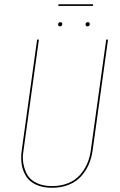

<svg xmlns="http://www.w3.org/2000/svg" viewBox="-20 -865 559 894"><path d="M412.6 -837.4H251.5L252.4 -845.2H413.6ZM259.8 -742.2Q250.5 -742.2 250.5 -751.5Q250.5 -755.9 253.7 -758.8Q256.8 -761.7 261.2 -761.7Q270 -761.7 270 -752.9Q270 -748.5 267.1 -745.4Q264.2 -742.2 259.8 -742.2ZM387.7 -742.2Q378.4 -742.2 378.4 -751.5Q378.4 -755.9 381.3 -758.8Q384.3 -761.7 388.7 -761.7Q397.9 -761.7 397.9 -752.9Q397.9 -748.5 395 -745.4Q392.1 -742.2 387.7 -742.2ZM482.9 -680.7 411.1 -163.6Q406.2 -128.4 392.8 -98.1Q379.4 -67.9 356.9 -43.2Q334.5 -18.6 299.8 -4.6Q265.1 9.3 222.2 9.3Q179.2 9.3 148.4 -4.9Q117.7 -19 102.1 -43.5Q86.4 -67.9 81.3 -98.1Q76.2 -128.4 81.1 -163.6L152.8 -680.7H161.1L89.4 -164.1Q83.5 -131.3 89.1 -101.6Q94.7 -71.8 108.6 -48.8Q122.6 -25.9 152.1 -12.2Q181.6 1.5 222.7 1.5Q264.2 1.5 297.1 -12Q330.1 -25.4 351.3 -49.1Q372.6 -72.8 385.5 -101.8Q398.4 -130.9 402.8 -164.6L474.6 -680.7Z"/></svg>

Font: Fira Sans Compressed Eight
Style: Italic
Weight: 100
Width: 3
Italic angle: -8°
Designer: Carrois Corporate & Edenspiekermann AG
Foundry: Carrois Corporate GbR & Edenspiekermann AG
Version: Version 4.203;PS 004.203;hotconv 1.0.88;makeotf.lib2.5.64775